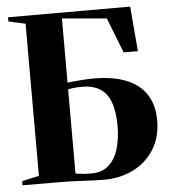

<svg xmlns="http://www.w3.org/2000/svg" viewBox="-53 -791 748 846"><g transform="rotate(-5 321.0 -368.0)"><path d="M373.5 7Q353.5 7 330.5 6Q307.5 5 282.5 3.8Q257.5 2.5 232 1.5Q206.5 0.5 181.5 0.5L13 0V-18.5L88.5 -35V-708L14 -724.5V-743H554L571 -544.5H508L447 -700L250 -717V-433.5Q263.5 -435 278.8 -436.5Q294 -438 309 -439Q324 -440 338.2 -440.8Q352.5 -441.5 365 -441.5Q454 -441.5 512.5 -417Q571 -392.5 600 -346.2Q629 -300 629 -234Q629 -159 595 -105Q561 -51 503 -22Q445 7 373.5 7ZM320 -25.5Q367 -25.5 396.2 -51.2Q425.5 -77 439.2 -121.8Q453 -166.5 453 -223Q453 -288.5 437.5 -329.8Q422 -371 390.8 -390.2Q359.5 -409.5 313.5 -409.5Q301.5 -409.5 290.5 -409Q279.5 -408.5 269.5 -407Q259.5 -405.5 250 -404V-31.5Q258 -30 268.5 -28.5Q279 -27 292.2 -26.2Q305.5 -25.5 320 -25.5Z"/></g></svg>

Font: Merriweather 144pt
Style: Bold
Weight: 700
Version: Version 2.100